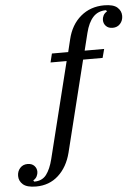

<svg xmlns="http://www.w3.org/2000/svg" viewBox="-241 -808 781 1069"><g transform="rotate(-5 149.5 -274.0)"><path d="M-83 212Q-134 212 -156 192.5Q-178 173 -178 145Q-178 119 -162 101Q-146 83 -120 83Q-96 83 -82.5 97Q-69 111 -69 131Q-69 142 -75 155Q-81 168 -96 177L-91 184Q-47 184 -23.5 153.5Q0 123 14 67L147 -469H57L69 -518H160L177 -588Q196 -668 250.5 -714Q305 -760 382 -760Q433 -760 455 -740.5Q477 -721 477 -693Q477 -667 461 -649Q445 -631 419 -631Q395 -631 381.5 -645Q368 -659 368 -679Q368 -691 374 -703.5Q380 -716 395 -725L390 -732Q345 -732 317.5 -702Q290 -672 276 -615L252 -518H361L348 -469H239L113 40Q93 119 42 165.5Q-9 212 -83 212Z"/></g></svg>

Font: IBM Plex Serif Text
Style: Italic
Weight: 450
Italic angle: -14°
Designer: Mike Abbink, Paul van der Laan, Pieter van Rosmalen
Foundry: Bold Monday
Version: Version 3.001